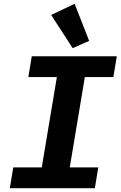

<svg xmlns="http://www.w3.org/2000/svg" viewBox="-20 -996 640 1016"><path d="M481.9 0 500 -110.1H349.1L429 -588.1H579.9L598 -698.2H148.1L130 -588.1H280.9L201 -110.1H50.1L32 0ZM250.7 -916.9 364.7 -741.1 451.7 -779.8 375 -975.9Z"/></svg>

Font: Margiela Mono Italic Bold It
Style: Regular
Weight: 700
Designer: Mike Abbink, Paul van der Laan, Pieter van Rosmalen
Foundry: Bold Monday
Version: Version 2.003 2021